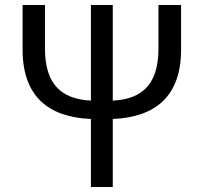

<svg xmlns="http://www.w3.org/2000/svg" viewBox="-20 -753 820 773"><path d="M618 -733V-558C618 -417 556 -354 434 -348V-733H346V-348C224 -354 161 -417 161 -558V-733H71V-553C71 -366 174 -281 346 -274V0H434V-274C606 -281 709 -366 709 -553V-733Z"/></svg>

Font: Source Han Sans KR Regular
Style: Regular
Weight: 400
Designer: Ryoko NISHIZUKA (kana & ideographs); Paul D. Hunt (Latin, Greek & Cyrillic); Wenlong ZHANG (bopomofo); Sandoll Communica
Foundry: Adobe Systems Incorporated
Version: Version 1.004;PS 1.004;hotconv 1.0.82;makeotf.lib2.5.63406